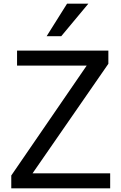

<svg xmlns="http://www.w3.org/2000/svg" viewBox="-20 -1019 654 1039"><path d="M41 -69.3 449.2 -664.1H72.3V-745.1H566.4V-673.8L156.2 -81.1H576.2V0H41ZM232.4 -823.2 342.8 -999H458L311.5 -823.2Z"/></svg>

Font: Gothic A1 Medium
Style: Regular
Weight: 500
Designer: HanYang I&C Co.,Ltd.
Foundry: HanYang I&C Co.,Ltd.
Version: Version 2.50